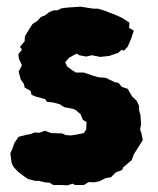

<svg xmlns="http://www.w3.org/2000/svg" viewBox="-20 -538 474 577"><path d="M64 0 47 -12 34 -22 21 -36 15 -48 11 -77 18 -93 23 -108 36 -127 60 -133 72 -135 84 -140 98 -139 115 -145 134 -138 167 -137 178 -132 194 -131 212 -134 232 -138 239 -149 240 -171 229 -178 222 -195 208 -207 199 -211 173 -216 159 -225 140 -230 121 -232 116 -240 87 -248 75 -253 72 -265 54 -275 52 -285 42 -300 36 -323 46 -342 37 -361 35 -375 46 -389 40 -397 54 -414 55 -429 62 -441 74 -460 78 -466 92 -475 103 -487 116 -492 127 -501 141 -507H152L165 -513L180 -515L222 -518L241 -515L261 -512H274L294 -506L320 -496L337 -489L349 -483L369 -470L368 -454L382 -446L375 -424L369 -410L364 -398L353 -386L345 -388L335 -379L317 -373L309 -370L281 -367L256 -372L239 -368L218 -372L211 -377L201 -372L187 -364L176 -351L182 -338L197 -327L208 -320H232L255 -312L275 -306L298 -304L325 -291L336 -289L346 -277L364 -271L370 -260L378 -247L391 -235L398 -219V-206L402 -193L404 -165L401 -148L405 -138L409 -117L396 -96L382 -74L376 -57L369 -51L350 -35L347 -27L328 -20L313 -5L298 -3L278 7L262 10L247 9L232 18H205L199 14L182 19L164 18H140L129 11L115 10L95 5L88 6Z"/></svg>

Font: Winky Rough
Style: Bold
Weight: 700
Designer: Simon Atzbach
Foundry: typofactur
Version: Version 1.206; ttfautohint (v1.8.4.7-5d5b)